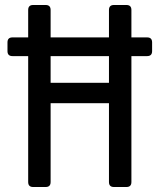

<svg xmlns="http://www.w3.org/2000/svg" viewBox="-20 -750 640 770"><path d="M30 -525Q10 -525 10 -545V-580Q10 -600 30 -600H570Q590 -600 590 -580V-545Q590 -525 570 -525ZM113 0Q93 0 93 -20V-710Q93 -730 113 -730H163Q183 -730 183 -710V-418H417V-710Q417 -730 437 -730H487Q507 -730 507 -710V-20Q507 0 487 0H437Q417 0 417 -20V-336H183V-20Q183 0 163 0Z"/></svg>

Font: Pitagon Sans Mono
Style: Regular
Weight: 400
Monospace: yes
Designer: Travis Tran
Foundry: Pitagon
Version: Version 1.001;gftools[0.9.26]